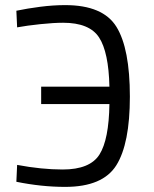

<svg xmlns="http://www.w3.org/2000/svg" viewBox="-20 -724 603 751"><path d="M235 -704Q383 -704 435.5 -619Q488 -534 488 -346Q488 -162 435 -77.5Q382 7 235 7Q142 7 44 -13L47 -79Q143 -61 225 -61Q332 -61 369 -119.5Q406 -178 408 -317H141V-385H408Q405 -520 367.5 -577.5Q330 -635 227 -635Q190 -635 137.5 -629.5Q85 -624 47 -617L44 -682Q87 -691 137.5 -697.5Q188 -704 235 -704Z"/></svg>

Font: Titillium Web[RUS by Daymarius]
Style: Regular
Weight: 400
Designer: Cyrillization by Daymarius
Foundry: Cyrillization by Daymarius
Version: Version 1.002 September 11, 2018